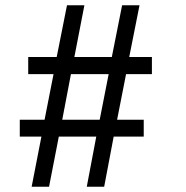

<svg xmlns="http://www.w3.org/2000/svg" viewBox="-20 -708 707 728"><path d="M100 0 137 -190H55V-254H149L183 -427H87V-492H195L234 -688H300L262 -492H404L443 -688H509L470 -492H556V-427H458L424 -254H525V-190H411L375 0H309L345 -190H203L166 0ZM216 -254H358L392 -427H249Z"/></svg>

Font: Saira Semi Condensed
Style: Regular
Weight: 400
Width: 4
Designer: Hector Gatti with collaboration of the Omnibus-Type team
Foundry: Omnibus-Type
Version: Version 1.001; ttfautohint (v1.8)